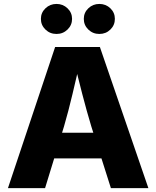

<svg xmlns="http://www.w3.org/2000/svg" viewBox="-20 -970 806 990"><path d="M21 0 264.2 -727.5H495.1L745.1 0H551.8L450.7 -318.4Q426.8 -397.9 403.8 -486.6Q380.9 -575.2 357.9 -671.4H397.5Q375 -574.7 354 -485.8Q333 -397 310.1 -318.4L212.4 0ZM186.5 -153.3V-285.6H580.1V-153.3ZM492.2 -794.9Q459 -794.9 435.5 -817.6Q412.1 -840.3 412.1 -872.6Q412.1 -904.8 435.5 -927.2Q459 -949.7 492.2 -949.7Q525.9 -949.7 549.1 -927.2Q572.3 -904.8 572.3 -872.6Q572.3 -840.3 549.1 -817.6Q525.9 -794.9 492.2 -794.9ZM271.5 -794.9Q237.8 -794.9 214.4 -817.6Q190.9 -840.3 190.9 -872.6Q190.9 -904.8 214.4 -927.2Q237.8 -949.7 271.5 -949.7Q304.7 -949.7 328.1 -927.2Q351.6 -904.8 351.6 -872.6Q351.6 -840.3 328.1 -817.6Q304.7 -794.9 271.5 -794.9Z"/></svg>

Font: Inter 16pt ExtraBold
Style: Regular
Weight: 800
Version: Version 4.001;git-66647c0bb